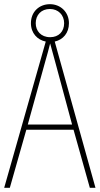

<svg xmlns="http://www.w3.org/2000/svg" viewBox="-20 -899 477 919"><path d="M410 0H437L242 -700C282 -709 310 -741 310 -788C310 -841 270 -879 219 -879C168 -879 128 -843 128 -788C128 -740 159 -708 199 -700L0 0H27L106 -278H332ZM220 -721C176 -721 151 -751 151 -788C151 -827 177 -856 219 -856C259 -856 287 -827 287 -788C287 -748 261 -721 220 -721ZM243 -607 325 -303H113L197 -606C206 -638 213 -662 220 -691C228 -660 235 -637 243 -607Z"/></svg>

Font: Noto Sans Myanmar UI Condensed Thin
Style: Regular
Weight: 100
Width: 3
Designer: Monotype Design Team
Foundry: Monotype Imaging Inc.
Version: Version 2.103